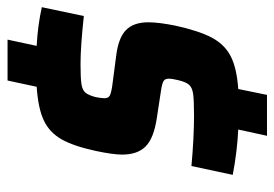

<svg xmlns="http://www.w3.org/2000/svg" viewBox="-132 -604 744 521"><g transform="rotate(-90 240.5 -344.0)"><path d="M237 -457Q234 -441 234 -433Q234 -423 240.5 -419Q247 -415 267 -412L351 -401Q398 -395 419 -374.5Q440 -354 440 -314Q440 -286 431 -241Q417 -177 398.5 -142Q380 -107 348 -90.5Q316 -74 259 -70L243 8H132L149 -70Q88 -73 26 -85L50 -197Q127 -190 187 -190Q229 -190 246 -192.5Q263 -195 270.5 -203.5Q278 -212 283 -233Q287 -249 287 -259Q287 -269 280 -273Q273 -277 252 -280L180 -291Q126 -299 103.5 -321Q81 -343 81 -385Q81 -410 91 -457Q104 -517 122.5 -549.5Q141 -582 173.5 -597.5Q206 -613 265 -617L282 -696H393L376 -617Q432 -614 481 -603L457 -489Q374 -498 326 -498Q289 -498 272.5 -495.5Q256 -493 249 -484.5Q242 -476 237 -457Z"/></g></svg>

Font: Saira Semi Condensed
Style: Bold Italic
Weight: 700
Width: 4
Italic angle: -12°
Designer: Hector Gatti with collaboration of the Omnibus-Type team
Foundry: Omnibus-Type
Version: Version 1.001; ttfautohint (v1.8)